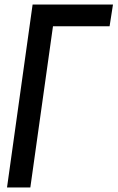

<svg xmlns="http://www.w3.org/2000/svg" viewBox="-20 -798 519 848"><path d="M114 30 214 -682H464L479 -778H124L11 30Z"/></svg>

Font: Smiley Sans Oblique
Style: Regular
Weight: 400
Italic angle: -8°
Designer: oooooohmygosh, Nagisa Chen, Janine Sui, Heda Shi, Jian Li
Foundry: atelierAnchor
Version: Version 2.0.1